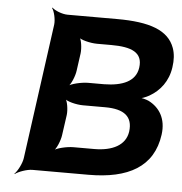

<svg xmlns="http://www.w3.org/2000/svg" viewBox="-54 -788 821 866"><g transform="rotate(5 357.0 -355.5)"><path d="M689 -209C699 -282 667 -331 617 -356C604 -362 582 -367 571 -367V-363C583 -363 605 -372 619 -380C666 -407 702 -452 711 -516C716 -549 714 -578 705 -603C677 -681 591 -711 444 -711H219C195 -711 160 -725 149 -737L147 -735C157 -722 166 -685 163 -661L79 -50C76 -26 57 11 43 24L44 26C59 14 98 0 122 0H376C556 0 669 -62 689 -209ZM542 -210C533 -147 473 -118 392 -118H298C268 -118 220 -107 206 -94L208 -92C223 -104 239 -144 242 -168L255 -260C258 -284 252 -324 241 -336L239 -334C249 -321 294 -310 324 -310H425C511 -310 551 -278 542 -210ZM562 -501C553 -438 493 -414 411 -413H339C309 -413 260 -402 246 -389L248 -387C263 -399 279 -439 282 -463L293 -542C296 -566 291 -606 280 -618L277 -616C287 -603 333 -592 363 -592H428C519 -592 572 -571 562 -501Z"/></g></svg>

Font: Asimov
Style: EdgeWideIt
Weight: 500
Designer: Google
Version: Version 2.000980: 2014